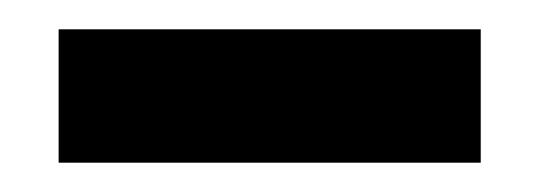

<svg xmlns="http://www.w3.org/2000/svg" viewBox="-20 -733 368 131"><path d="M20 -622V-713H308V-622Z"/></svg>

Font: Bricolage Grotesque 16pt SemiBold
Style: Regular
Weight: 600
Version: Version 1.001;gftools[0.9.33.dev8+g029e19f]